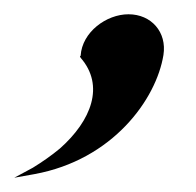

<svg xmlns="http://www.w3.org/2000/svg" viewBox="-43 -113 275 269"><path d="M-23 136 5 131C115 111 176 26 186 -36C191 -68 169 -93 137 -93C106 -93 72 -68 70 -35L69 -34L70 -32C104 7 85 56 41 95C29 105 16 114 3 122Z"/></svg>

Font: Charger Sport
Style: SeBdExtObl
Weight: 600
Designer: Jasper
Foundry: Cannot Into Space Fonts
Version: Version 1.1